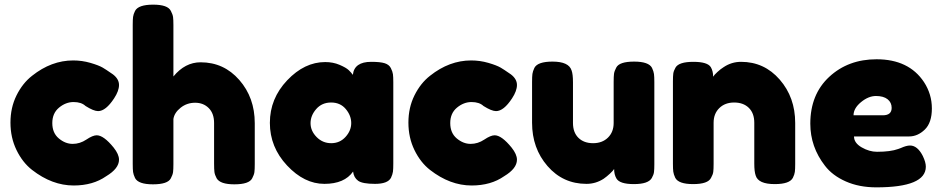

<svg xmlns="http://www.w3.org/2000/svg" viewBox="-20 -793 4054 826"><path d="M396 -211Q426 -211 469 -158Q492 -129 492 -106Q492 -68 437 -35Q380 5 297 5Q204 5 118 -62Q77 -94 51 -147.5Q25 -201 25 -265.5Q25 -330 51 -382.5Q77 -435 118 -467Q201 -533 295 -533Q333 -533 369 -522.5Q405 -512 422 -502L438 -492Q456 -480 466 -473Q492 -453 492 -427.5Q492 -402 471 -370Q435 -315 402 -315Q383 -315 348 -337Q330 -354 296.5 -354Q263 -354 234 -330Q205 -306 205 -263.5Q205 -221 233 -197.5Q261 -174 292.5 -174Q324 -174 351.5 -192.5Q379 -211 396 -211Z M843 -525Q943 -525 1009.5 -449Q1076 -373 1076 -263V-87Q1076 -64 1074.5 -52.5Q1073 -41 1065 -26Q1052 0 988 0Q927 0 912 -26Q904 -41 902.5 -53Q901 -65 901 -89V-264Q901 -305 878 -328Q855 -351 819.5 -351Q784 -351 757 -329.5Q730 -308 726 -281V-87Q726 -64 724.5 -52.5Q723 -41 715 -26Q702 0 638 0Q575 0 561 -27Q554 -42 552.5 -53Q551 -64 551 -88V-686Q551 -709 552.5 -720.5Q554 -732 561 -746Q575 -773 639 -773Q702 -773 715 -746Q723 -731 724.5 -719.5Q726 -708 726 -685V-464Q776 -525 843 -525Z M1498 -471Q1504 -527 1577 -527Q1616 -527 1635 -521Q1654 -515 1661.5 -500Q1669 -485 1670.5 -473.5Q1672 -462 1672 -439V-89Q1672 -66 1670.5 -54.5Q1669 -43 1662 -28Q1648 -2 1593.5 -2Q1539 -2 1520.5 -15.5Q1502 -29 1499 -55Q1462 -2 1375.5 -2Q1289 -2 1215 -81Q1141 -160 1141 -264.5Q1141 -369 1215.5 -447.5Q1290 -526 1379 -526Q1413 -526 1441 -514Q1469 -502 1480 -491.5Q1491 -481 1498 -471ZM1316 -263Q1316 -230 1342 -203.5Q1368 -177 1405 -177Q1442 -177 1466.5 -204Q1491 -231 1491 -263.5Q1491 -296 1467.5 -324Q1444 -352 1404.5 -352Q1365 -352 1340.5 -324Q1316 -296 1316 -263Z M2108 -211Q2138 -211 2181 -158Q2204 -129 2204 -106Q2204 -68 2149 -35Q2092 5 2009 5Q1916 5 1830 -62Q1789 -94 1763 -147.5Q1737 -201 1737 -265.5Q1737 -330 1763 -382.5Q1789 -435 1830 -467Q1913 -533 2007 -533Q2045 -533 2081 -522.5Q2117 -512 2134 -502L2150 -492Q2168 -480 2178 -473Q2204 -453 2204 -427.5Q2204 -402 2183 -370Q2147 -315 2114 -315Q2095 -315 2060 -337Q2042 -354 2008.5 -354Q1975 -354 1946 -330Q1917 -306 1917 -263.5Q1917 -221 1945 -197.5Q1973 -174 2004.5 -174Q2036 -174 2063.5 -192.5Q2091 -211 2108 -211Z M2503 -2Q2402 -2 2335.5 -78.5Q2269 -155 2269 -265V-440Q2269 -464 2270.5 -475Q2272 -486 2279 -501Q2293 -528 2357 -528Q2427 -528 2439 -490Q2445 -474 2445 -439V-264Q2445 -223 2468.5 -200Q2492 -177 2531.5 -177Q2571 -177 2595.5 -201Q2620 -225 2620 -264V-441Q2620 -464 2621.5 -475.5Q2623 -487 2631 -502Q2644 -528 2708 -528Q2771 -528 2785 -501Q2792 -486 2793.5 -474.5Q2795 -463 2795 -440V-86Q2795 -64 2793.5 -52.5Q2792 -41 2784 -27Q2769 -1 2707 -1Q2646 -1 2632 -25Q2622 -42 2622 -66Q2618 -59 2604 -46Q2590 -33 2577 -24Q2543 -2 2503 -2Z M3168 -527Q3268 -527 3334.5 -450.5Q3401 -374 3401 -264V-88Q3401 -65 3399.5 -53.5Q3398 -42 3391 -28Q3377 -1 3313 -1Q3242 -1 3231 -38Q3225 -55 3225 -89V-265Q3225 -306 3201.5 -329Q3178 -352 3138.5 -352Q3099 -352 3074.5 -328Q3050 -304 3050 -265V-88Q3050 -65 3048.5 -53.5Q3047 -42 3039 -28Q3026 -1 2962 -1Q2899 -1 2885 -28Q2878 -43 2876.5 -54.5Q2875 -66 2875 -89V-443Q2875 -465 2876.5 -476.5Q2878 -488 2886 -502Q2900 -527 2963 -527Q3024 -527 3038 -504Q3048 -487 3048 -463Q3052 -470 3066 -483Q3080 -496 3093 -504Q3127 -527 3168 -527Z M3891 -206H3654Q3654 -178 3687 -159Q3720 -140 3753 -140Q3811 -140 3844 -152L3855 -156Q3879 -167 3895 -167Q3927 -167 3950 -122Q3963 -95 3963 -76Q3963 13 3750 13Q3676 13 3618.5 -12.5Q3561 -38 3529 -80Q3466 -161 3466 -261Q3466 -387 3547.5 -462.5Q3629 -538 3751 -538Q3890 -538 3955 -440Q3989 -388 3989 -326.5Q3989 -265 3958.5 -235.5Q3928 -206 3891 -206ZM3778 -297Q3816 -297 3816 -329Q3816 -352 3798.5 -366Q3781 -380 3748.5 -380Q3716 -380 3684 -353.5Q3652 -327 3652 -297Z"/></svg>

Font: Fredoka One
Style: Regular
Weight: 400
Version: Version 1.001;April 7, 2020;FontCreator 12.0.0.2522 64-bit